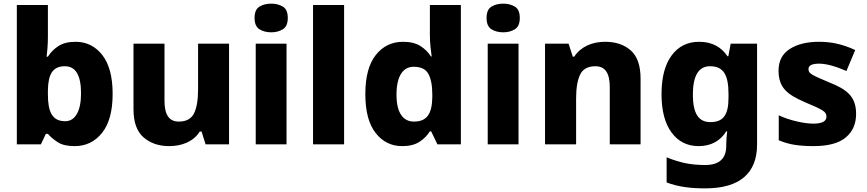

<svg xmlns="http://www.w3.org/2000/svg" viewBox="-20 -787 4728 1047"><path d="M241.2 -759.8H71.8V0H203.1L230 -57.1H241.2C255.4 -40.5 273.4 -25.4 295.4 -11.2C317.4 2.9 347.7 9.8 387.2 9.8C448.2 9.8 498 -14.2 536.6 -62.5C575.2 -110.8 594.2 -181.6 594.2 -275.9C594.2 -368.7 575.2 -439 537.6 -487.3C500 -535.2 451.2 -559.1 392.1 -559.1C353.5 -559.1 322.3 -551.3 298.3 -535.6C274.4 -520 255.4 -501 241.2 -478H233.9C237.8 -504.9 241.2 -545.4 241.2 -585ZM334 -425.8C392.6 -425.8 421.9 -376.5 421.9 -277.8C421.9 -179.7 389.2 -126 335.9 -126C264.2 -126 241.2 -177.2 241.2 -272.9V-293.9C242.7 -383.3 267.6 -425.8 334 -425.8Z M1060.1 -548.8V-298.8C1060.1 -242.2 1052.7 -198.7 1038.1 -168.9C1023.4 -139.2 995.6 -124 955.1 -124C900.4 -124 877 -163.6 877 -237.8V-548.8H708V-190.9C708 -121.1 726.1 -69.8 762.7 -38.1C799.3 -6.3 845.7 9.8 902.3 9.8C970.2 9.8 1034.2 -13.7 1069.3 -69.8H1079.1L1101.1 0H1229V-548.8Z M1459.5 -767.1C1434.1 -767.1 1412.6 -761.7 1395 -751C1377 -740.2 1368.2 -719.7 1368.2 -689C1368.2 -659.2 1377 -638.7 1395 -627.4C1412.6 -616.2 1434.1 -610.8 1459.5 -610.8C1483.4 -610.8 1504.4 -616.2 1522.5 -627.4C1540.5 -638.7 1549.3 -659.2 1549.3 -689C1549.3 -719.7 1540.5 -740.2 1522.5 -751C1504.4 -761.7 1483.4 -767.1 1459.5 -767.1ZM1374.5 -548.8V0H1542.5V-548.8Z M1856.4 -759.8H1687V0H1856.4Z M2173.3 9.8C2211.9 9.8 2243.7 2 2267.6 -13.7C2291.5 -29.3 2310.1 -48.3 2324.2 -70.8H2331.1L2365.2 0H2493.2V-759.8H2324.2V-597.2C2324.2 -575.2 2325.2 -552.7 2327.6 -530.8C2330.1 -508.3 2332 -491.2 2334 -479H2330.1C2315.4 -502 2296.4 -521 2272.5 -536.1C2248.5 -551.3 2216.8 -559.1 2178.2 -559.1C2117.2 -559.1 2067.4 -535.2 2029.3 -487.3C1991.2 -439 1972.2 -368.2 1972.2 -273.9C1972.2 -180.7 1990.7 -109.9 2028.3 -62C2065.4 -14.2 2113.8 9.8 2173.3 9.8ZM2237.3 -124C2178.7 -124 2142.1 -170.9 2142.1 -271C2142.1 -372.6 2178.2 -422.9 2235.4 -422.9C2274.9 -422.9 2301.8 -410.2 2315.9 -384.3C2330.1 -358.4 2337.4 -320.8 2337.4 -272V-256.8C2335.9 -167.5 2309.1 -124 2237.3 -124Z M2724.6 -767.1C2699.2 -767.1 2677.7 -761.7 2660.2 -751C2642.1 -740.2 2633.3 -719.7 2633.3 -689C2633.3 -659.2 2642.1 -638.7 2660.2 -627.4C2677.7 -616.2 2699.2 -610.8 2724.6 -610.8C2748.5 -610.8 2769.5 -616.2 2787.6 -627.4C2805.7 -638.7 2814.5 -659.2 2814.5 -689C2814.5 -719.7 2805.7 -740.2 2787.6 -751C2769.5 -761.7 2748.5 -767.1 2724.6 -767.1ZM2639.6 -548.8V0H2807.6V-548.8Z M3279.3 -559.1C3207.5 -559.1 3146 -531.2 3111.3 -478H3103.5L3080.6 -548.8H2952.1V0H3121.6V-250C3121.6 -306.6 3128.9 -350.1 3143.6 -380.4C3158.2 -410.6 3186 -425.8 3226.6 -425.8C3281.2 -425.8 3305.2 -387.2 3305.2 -311V0H3473.1V-357.9C3473.1 -428.7 3455.6 -480 3419.9 -511.7C3384.3 -543.5 3337.4 -559.1 3279.3 -559.1Z M3792.5 -559.1C3729.5 -559.1 3679.7 -534.7 3643.1 -485.4C3606 -436 3587.4 -365.2 3587.4 -273.9C3587.4 -183.6 3605.5 -113.8 3642.1 -64.5C3678.2 -15.1 3727.5 9.8 3789.6 9.8C3858.4 9.8 3908.7 -19.5 3940.4 -70.8H3945.3C3942.9 -48.8 3940.4 -22 3940.4 -2.9V7.8C3940.4 77.6 3902.3 112.8 3825.7 112.8C3785.2 112.8 3748.5 109.4 3715.8 102.5C3683.1 95.2 3649.4 85 3615.2 70.8V208C3679.7 231.9 3743.2 240.2 3825.7 240.2C4014.6 240.2 4108.4 157.2 4108.4 1V-548.8H3964.4L3951.7 -480H3947.3C3914.1 -529.3 3864.7 -559.1 3792.5 -559.1ZM3851.6 -425.8C3925.8 -425.8 3952.6 -377.9 3952.6 -274.9V-253.9C3952.6 -159.7 3923.8 -121.1 3853.5 -121.1C3789.6 -121.1 3758.3 -168 3758.3 -271C3758.3 -374 3789.6 -425.8 3851.6 -425.8Z M4648.4 -166C4648.4 -262.2 4596.7 -299.8 4501.5 -337.9C4407.2 -377.9 4388.7 -385.3 4388.7 -410.2C4388.7 -430.2 4408.2 -439.9 4446.8 -439.9C4487.8 -439.9 4541 -423.8 4595.7 -399.9L4643.6 -514.2C4577.1 -544.9 4517.1 -559.1 4446.8 -559.1C4379.9 -559.1 4326.7 -545.9 4286.1 -519.5C4245.6 -493.2 4225.6 -454.1 4225.6 -401.9C4225.6 -309.6 4271.5 -272 4368.7 -230C4469.2 -187.5 4486.8 -178.2 4486.8 -150.9C4486.8 -127 4465.3 -112.8 4414.6 -112.8C4390.6 -112.8 4361.3 -116.7 4326.7 -124.5C4292 -132.3 4258.3 -143.6 4226.6 -158.2V-22C4255.9 -9.8 4285.2 -1.5 4314 2.9C4342.8 7.3 4377 9.8 4415.5 9.8C4495.6 9.8 4554.7 -5.9 4592.3 -37.6C4629.9 -69.3 4648.4 -111.8 4648.4 -166Z"/></svg>

Font: Noto Reveo Sans
Style: Regular
Weight: 800
Designer: Monotype Design Team
Foundry: Monotype Imaging Inc.
Version: Version 2.007